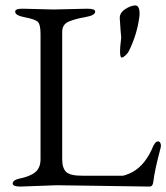

<svg xmlns="http://www.w3.org/2000/svg" viewBox="-20 -685 615 710"><path d="M332 -642.1Q332 -627.9 294.9 -621.6Q257.8 -615.2 233.9 -605Q210 -594.7 210 -566.9V-96.2Q210 -63 225.1 -48.8Q240.2 -34.7 287.1 -35.2H433.1Q439 -35.2 458 -43Q509.8 -64.9 541 -131.8Q552.2 -161.6 563.5 -162.1Q575.2 -162.1 575.2 -144Q574.2 -143.1 574.2 -141.1V-139.2Q551.3 -53.2 546.9 -12.2Q544.9 4.9 533.2 4.9L189.9 0L55.2 4.9Q27.3 4.9 26.9 -6.3Q26.9 -18.1 48.8 -23.9Q89.8 -31.7 109.9 -47.9Q129.9 -64 129.9 -96.2V-560.1Q129.9 -595.2 119.1 -605Q107.9 -614.3 71.8 -621.1Q35.6 -627.9 36.1 -642.1Q36.1 -653.3 64.9 -652.8L176.8 -649.9L303.2 -652.8Q332 -652.8 332 -642.1ZM430.2 -472.2Q418.9 -472.2 428.2 -545.9Q427.7 -549.8 425.8 -574.2Q423.8 -598.6 422.9 -617.2Q421.9 -636.7 441.9 -650.4Q461.9 -664.1 480 -665Q496.1 -665 496.1 -634.8Q496.1 -626 495.1 -621.1Q486.3 -556.2 457 -497.1Q452.6 -487.8 443.8 -480Q435.1 -472.2 430.2 -472.2Z"/></svg>

Font: EBGaramond
Style: Regular
Weight: 400
Version: Version 000.012g